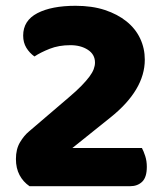

<svg xmlns="http://www.w3.org/2000/svg" viewBox="-20 -643 562 663"><path d="M241 -623Q298 -623 342 -608.5Q386 -594 417 -569Q448 -544 464 -510Q480 -476 480 -437Q480 -332 361 -237L230 -132H470Q476 -121 481.5 -104Q487 -87 487 -67Q487 -31 471 -15.5Q455 0 429 0H82Q60 -15 47.5 -38.5Q35 -62 35 -94Q35 -128 49 -151.5Q63 -175 80 -189L218 -307Q244 -329 261 -346.5Q278 -364 288.5 -378Q299 -392 303.5 -404Q308 -416 308 -427Q308 -455 283.5 -471Q259 -487 223 -487Q183 -487 151.5 -474.5Q120 -462 99 -448Q82 -460 71 -478Q60 -496 60 -520Q60 -572 109 -597.5Q158 -623 241 -623Z"/></svg>

Font: Baloo Thambi
Style: Regular
Weight: 400
Designer: Aadarsh Rajan and Ek Type
Foundry: Ek Type
Version: Version 1.443;PS 1.000;hotconv 16.6.51;makeotf.lib2.5.65220;